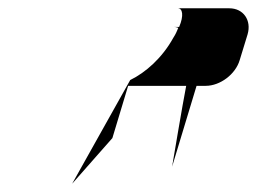

<svg xmlns="http://www.w3.org/2000/svg" viewBox="-20 -777 620 463"><path d="M154 -334 251 -444 289 -570H429C421 -530 395 -375 395 -375L454 -570H476C511 -570 548 -598 558 -632L577 -694C587 -728 567 -757 533 -757H409C420 -757 424 -740 412 -712H400C404 -712 406 -711 410 -710C407 -703 404 -695 398 -686C371 -637 331 -602 294 -584Z"/></svg>

Font: bitstorm
Style: suextobl
Weight: 400
Version: Version 0.2